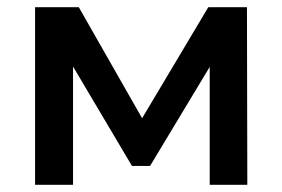

<svg xmlns="http://www.w3.org/2000/svg" viewBox="-20 -511 781 531"><path d="M560 0V-326L395 -52H345L182 -327V0H77V-491H198L373 -184L556 -491H663L664 0Z"/></svg>

Font: Montserrat Ace
Style: Bold
Weight: 600
Designer: Julieta Ulanovsky
Foundry: Julieta Ulanovsky
Version: Version 1